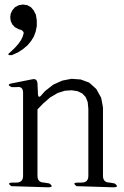

<svg xmlns="http://www.w3.org/2000/svg" viewBox="-20 -837 540 833"><path d="M312.5 -29.3Q290 -44.9 318.4 -44.9H334Q363.3 -44.9 363.3 -74.2V-365.2L360.4 -394.5L351.6 -416L336.9 -431.6L316.4 -441.4L291 -445.3L261.7 -443.4L230.5 -433.6L197.3 -414.1L167 -387.7L142.6 -362.3V-74.2Q142.6 -44.9 171.9 -44.9L194.3 -41Q216.8 -24.4 188.5 -24.4L29.3 -29.3Q6.8 -44.9 35.2 -44.9H50.8Q80.1 -44.9 80.1 -74.2V-434.6Q80.1 -463.9 51.8 -459H30.3Q4.9 -470.7 32.2 -475.6L121.1 -493.2Q140.6 -497.1 142.6 -475.6L144.5 -433.6Q144.5 -404.3 162.1 -426.8L174.8 -441.4L210.9 -469.7L250 -487.3L290 -495.1L330.1 -492.2L367.2 -478.5L397.5 -451.2L418.9 -413.1L426.8 -371.1V-74.2Q426.8 -44.9 456.1 -44.9L477.5 -41Q500 -24.4 471.7 -24.4ZM44.9 -718.8 33.2 -731.4 26.4 -746.1 24.4 -761.7 26.4 -777.3 33.2 -792 44.9 -805.7 61.5 -814.5 80.1 -817.4 98.6 -814.5 114.3 -805.7 126 -792 135.7 -773.4 139.6 -749V-723.6L134.8 -700.2L127 -678.7L114.3 -658.2L99.6 -640.6L81.1 -625L59.6 -610.4L31.2 -597.7Q3.9 -595.7 26.4 -612.3L44.9 -629.9L59.6 -646.5L71.3 -663.1L79.1 -679.7L83 -694.3Q80.1 -707 61.5 -710Z"/></svg>

Font: B2 Hana
Style: Regular
Weight: 500
Version: 2020-08-05; (max)